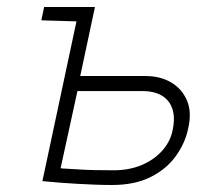

<svg xmlns="http://www.w3.org/2000/svg" viewBox="-20 -520 562 548"><path d="M106 -500 98 -462 198 -459H221L229 -500ZM395 -303H209L251 -500H207L101 -3Q105 -3 118.5 -1.5Q132 0 152.5 1.5Q173 3 198 4.5Q223 6 249.5 7Q276 8 300 8Q365 8 410.5 -15Q456 -38 482.5 -75.5Q509 -113 517 -153Q528 -200 513.5 -233.5Q499 -267 468 -285Q437 -303 395 -303ZM304 -34Q277 -34 251 -34.5Q225 -35 204 -36.5Q183 -38 169.5 -38.5Q156 -39 153 -40L201 -260H389Q409 -260 427 -254Q445 -248 457.5 -234.5Q470 -221 474.5 -200Q479 -179 473 -150Q467 -117 443.5 -90.5Q420 -64 384.5 -49Q349 -34 304 -34Z"/></svg>

Font: Advent Pro Light
Style: Italic
Weight: 300
Italic angle: -12°
Version: Version 3.000